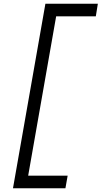

<svg xmlns="http://www.w3.org/2000/svg" viewBox="-20 -836 548 1036"><path d="M283 -748 132 112H345L333 180H50L225 -816H508L497 -748Z"/></svg>

Font: Be Vietnam
Style: Italic
Weight: 400
Italic angle: -9.33299°
Designer: Gabriel Lam
Foundry: TypeRant
Version: Version 3.000